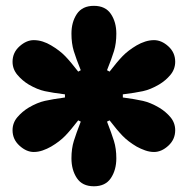

<svg xmlns="http://www.w3.org/2000/svg" viewBox="-20 -861 649 664"><path d="M304.7 -216.8Q264.6 -216.8 245.8 -245.1Q227.1 -273.4 227.1 -313.5Q227.1 -347.2 235.4 -373.8Q243.7 -400.4 259.3 -440.4L250.5 -444.8Q224.6 -411.1 205.6 -391.4Q186.5 -371.6 156.7 -354Q143.1 -346.2 127.7 -340.8Q112.3 -335.4 96.7 -335.4Q71.3 -335.4 47.4 -357.2Q23.4 -378.9 23.4 -410.6Q23.4 -436 40 -455.6Q56.6 -475.1 79.1 -488.8Q108.9 -506.3 135.3 -512.2Q161.6 -518.1 204.6 -523.9V-534.7Q161.6 -540 135.3 -545.7Q108.9 -551.3 79.1 -568.8Q56.6 -582.5 40 -602.3Q23.4 -622.1 23.4 -647.5Q23.4 -679.2 47.4 -700.7Q71.3 -722.2 96.7 -722.2Q112.3 -722.2 127.7 -717.3Q143.1 -712.4 156.7 -704.1Q186.5 -686.5 205.6 -666.7Q224.6 -647 250.5 -613.3L259.3 -618.2Q243.2 -658.2 235.1 -684.6Q227.1 -710.9 227.1 -744.6Q227.1 -784.7 245.8 -812.7Q264.6 -840.8 304.7 -840.8Q344.7 -840.8 363.5 -812.7Q382.3 -784.7 382.3 -744.6Q382.3 -710.9 374.3 -684.6Q366.2 -658.2 350.1 -618.2L358.9 -613.3Q384.8 -647 403.8 -666.7Q422.9 -686.5 452.6 -704.1Q466.8 -712.4 482.2 -717.3Q497.6 -722.2 512.7 -722.2Q538.6 -722.2 562.3 -700.7Q585.9 -679.2 585.9 -647.5Q585.9 -622.1 569.6 -602.3Q553.2 -582.5 530.3 -568.8Q500.5 -551.3 474.1 -545.7Q447.8 -540 404.8 -534.7V-523.9Q447.8 -518.1 474.1 -512.2Q500.5 -506.3 530.3 -488.8Q553.2 -475.1 569.6 -455.6Q585.9 -436 585.9 -410.6Q585.9 -378.9 562.3 -357.2Q538.6 -335.4 512.7 -335.4Q497.6 -335.4 482.2 -340.8Q466.8 -346.2 452.6 -354Q422.9 -371.6 403.8 -391.4Q384.8 -411.1 358.9 -444.8L350.1 -440.4Q365.7 -400.4 374 -373.8Q382.3 -347.2 382.3 -313.5Q382.3 -273.4 363.5 -245.1Q344.7 -216.8 304.7 -216.8Z"/></svg>

Font: Pinar-DS3-FD Black
Style: Regular
Weight: 900
Designer: Amin Abedi
Version: Version 3.000